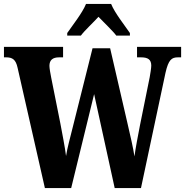

<svg xmlns="http://www.w3.org/2000/svg" viewBox="-23 -951 936 971"><path d="M317 -784V-771H386C406 -798 449 -837 475 -866C500 -840 551 -791 565 -771H634V-784C608 -822 557 -886 539 -931H412C394 -886 343 -822 317 -784ZM66 -608 204 0H337L453 -475L557 0H690L814 -583C829 -649 845 -661 877 -661H893V-714H670V-661H690C725 -661 742 -650 742 -619C742 -607 737 -577 734 -560L685 -318C674 -260 663 -205 657 -160C650 -206 637 -261 622 -326L534 -707H445L345 -308C331 -251 318 -206 311 -162C306 -205 291 -279 282 -328L236 -558C232 -578 227 -606 227 -618C227 -647 243 -661 276 -661H296V-714H-3V-661H8C40 -661 57 -650 66 -608Z"/></svg>

Font: Noto Serif Hebrew ExtraCondensed ExtraBold
Style: Regular
Weight: 800
Width: 2
Designer: Monotype Design Team
Foundry: Monotype Imaging Inc.
Version: Version 2.004